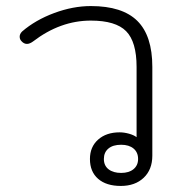

<svg xmlns="http://www.w3.org/2000/svg" viewBox="-20 -604 598 634"><path d="M277 -79Q277 -119 304 -143Q331 -167 375 -167Q390 -167 406 -162.5Q422 -158 431 -151V-383Q431 -466 396.5 -501Q362 -536 280 -536Q179 -536 89 -467Q78 -459 69 -459Q59 -459 51 -468Q45 -474 45 -483Q45 -492 53 -500Q97 -538 159 -561Q221 -584 280 -584Q384 -584 433.5 -535Q483 -486 483 -383V-90Q483 -44 454.5 -17Q426 10 379 10Q331 10 304 -13.5Q277 -37 277 -79ZM436 -79Q436 -101 421 -113.5Q406 -126 380 -126Q353 -126 338 -113.5Q323 -101 323 -79Q323 -57 338.5 -45Q354 -33 380 -33Q406 -33 421 -45.5Q436 -58 436 -79Z"/></svg>

Font: Kodchasan ExtraLight
Style: Regular
Weight: 275
Version: Version 1.000; ttfautohint (v1.6)